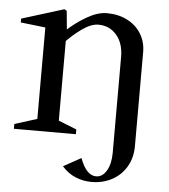

<svg xmlns="http://www.w3.org/2000/svg" viewBox="-51 -563 704 802"><g transform="rotate(5 300.5 -161.5)"><path d="M238 138 312 97Q325 133 342 150.5Q359 168 379 168Q406 168 423 139Q440 110 440 64V-338Q440 -395 410.5 -429.5Q381 -464 334 -464Q304 -464 267 -438Q230 -412 195 -375L204 -402V-32L187 -57L280 -20V0H20V-20L131 -55L114 -32V-451L132 -431L10 -445V-461L187 -516L197 -510L206 -414L195 -424Q235 -462 281 -488.5Q327 -515 365 -515Q413 -515 450.5 -496Q488 -477 509 -443Q530 -409 530 -366V28Q530 76 508.5 113.5Q487 151 448.5 172Q410 193 361 193Q327 193 294.5 179.5Q262 166 238 138Z"/></g></svg>

Font: Wittgenstein
Style: Regular
Weight: 400
Designer: Jörg Drees
Foundry: Jörg Drees
Version: Version 1.003;Glyphs 3.1.2 (3151)